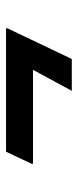

<svg xmlns="http://www.w3.org/2000/svg" viewBox="168 -621 257 633"><g transform="rotate(-90 296.5 -304.5)"><path d="M313.5 -196.3 382.8 -324.2H73.2V-329.1L112.8 -413.1H519.5V-408.2L418.5 -196.3Z"/></g></svg>

Font: Nova Oval
Style: Book
Weight: 400
Version: Version 2.000